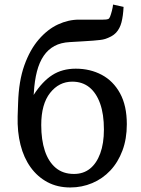

<svg xmlns="http://www.w3.org/2000/svg" viewBox="-20 -806 618 839"><path d="M287.1 13.2Q231 13.2 187.5 -10Q144 -33.2 114 -74.7Q84 -116.2 69.6 -173.1Q55.2 -230 57.1 -297.9L59.1 -356Q62 -452.1 86.4 -520.5Q110.8 -588.9 149.4 -633.5Q188 -678.2 233.4 -699.2Q278.8 -720.2 325.2 -720.2Q334 -720.2 344.5 -720.2Q355 -720.2 375 -720.2Q395 -720.2 430.2 -720.2Q447.3 -720.2 452.6 -722.7Q458 -725.1 460.9 -732.9Q464.8 -742.7 469 -758.8Q473.1 -774.9 474.1 -786.1L520 -775.9Q518.1 -736.8 511 -709Q503.9 -681.2 487.1 -663.1Q470.2 -645 436 -634.8Q429.2 -632.8 417 -631.3Q404.8 -629.9 387 -628.4Q369.1 -627 343.5 -625.5Q317.9 -624 285.2 -622.1Q246.1 -620.1 218 -605Q189.9 -589.8 170.9 -562Q151.9 -534.2 141.4 -493.7Q130.9 -453.1 127.9 -400.9L127 -391.1Q165 -450.2 208.5 -478Q252 -505.9 311 -505.9Q374 -505.9 424.6 -479Q475.1 -452.1 504.6 -398.2Q534.2 -344.2 534.2 -263.2Q534.2 -199.2 515.1 -148.2Q496.1 -97.2 462.2 -61Q428.2 -24.9 383.1 -5.9Q337.9 13.2 287.1 13.2ZM303.2 -45.9Q344.2 -45.9 373 -68.8Q401.9 -91.8 418 -135.5Q434.1 -179.2 434.1 -240.2Q434.1 -307.1 417.5 -353.5Q400.9 -399.9 370.4 -424.6Q339.8 -449.2 295.9 -449.2Q237.8 -449.2 199 -400.1Q160.2 -351.1 160.2 -259.8Q160.2 -194.8 176 -147Q191.9 -99.1 223.6 -72.5Q255.4 -45.9 303.2 -45.9Z"/></svg>

Font: Literata
Style: Regular
Weight: 400
Designer: Latin by Veronika Burian and Jose Scaglione. Greek by Irene Vlachou. Cyrillic by Vera Evstafieva.
Foundry: TypeTogether
Version: Version 3.002